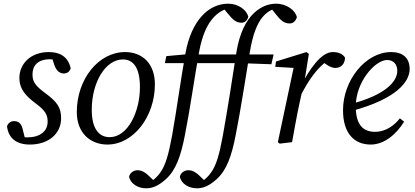

<svg xmlns="http://www.w3.org/2000/svg" viewBox="-20 -770 2249 1040"><path d="M142 13C243 13 311 -46 311 -129C311 -187 290 -217 230 -262C173 -304 156 -325 156 -367C156 -412 182 -449 251 -449C267 -449 277 -447 287 -444L256 -475L274 -419C284 -389 302 -372 325 -372C343 -372 357 -381 363 -400C348 -465 303 -488 244 -488C148 -488 85 -426 85 -348C85 -285 123 -248 173 -210C230 -169 238 -143 238 -111C238 -59 197 -26 128 -26C111 -26 102 -28 81 -35L120 -1L103 -70C96 -98 84 -114 55 -114C39 -114 23 -103 18 -86C25 -26 64 13 142 13Z M562 13C703 13 819 -139 819 -313C819 -426 751 -488 657 -488C515 -488 396 -343 396 -163C396 -49 470 13 562 13ZM574 -27C518 -27 477 -70 477 -175C477 -324 551 -448 646 -448C700 -448 738 -406 738 -298C738 -164 672 -27 574 -27Z M772 250C804 250 837 238 878 201C934 151 960 72 981 -35C1010 -181 1032 -342 1058 -486C1093 -683 1179 -721 1244 -731V-737H1184V-733L1211 -700C1242 -662 1259 -647 1288 -647C1304 -647 1318 -656 1325 -679C1317 -715 1272 -750 1216 -750C1108 -750 1017 -657 985 -484C957 -327 939 -187 912 -35C893 69 876 125 850 162C829 193 807 209 786 220V223H822V217L797 193C775 171 754 152 725 152C703 152 683 167 679 188C688 226 727 250 772 250ZM873 -428H1004H1267L1275 -475H1013V-478L881 -466L873 -428ZM1047 250C1079 250 1112 238 1153 201C1209 151 1235 72 1256 -35C1285 -181 1309 -342 1333 -486C1365 -684 1431 -718 1499 -731V-738H1444V-731L1470 -698C1501 -658 1519 -643 1549 -643C1566 -643 1581 -653 1588 -677C1580 -714 1533 -750 1475 -750C1410 -750 1295 -705 1260 -484C1236 -327 1214 -187 1187 -35C1168 69 1151 125 1125 162C1106 190 1086 206 1067 217V220H1097V217L1072 193C1050 171 1029 152 1000 152C978 152 958 167 954 188C963 226 1002 250 1047 250ZM1148 -428H1279L1450 -422L1462 -475H1288V-478L1156 -466L1148 -428Z M1610 -255C1654 -340 1700 -406 1763 -448V-454L1713 -451L1725 -439C1747 -418 1775 -402 1796 -402C1829 -402 1848 -425 1849 -458C1835 -480 1810 -488 1782 -488C1719 -488 1654 -392 1610 -304H1597L1610 -255ZM1485 0 1495 8 1562 0C1575 -71 1587 -140 1602 -210L1624 -309L1629 -329L1653 -478L1640 -488L1475 -437L1471 -408L1591 -401L1573 -415L1485 0Z M1988 13C2062 13 2127 -43 2169 -111L2146 -129C2119 -95 2074 -56 2011 -56C1946 -56 1907 -95 1907 -194C1907 -327 2012 -445 2077 -445C2110 -445 2132 -423 2132 -386C2132 -329 2068 -255 1881 -207L1885 -169C2132 -235 2199 -330 2199 -396C2199 -455 2163 -488 2099 -488C1959 -488 1838 -334 1838 -173C1838 -45 1901 13 1988 13Z"/></svg>

Font: Source Serif 4 Variable
Style: Italic
Weight: 400
Italic angle: -12°
Designer: Frank Grießhammer
Foundry: Adobe Systems Incorporated
Version: Version 4.004;hotconv 1.0.116;makeotfexe 2.5.65601